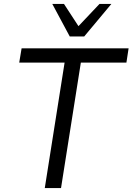

<svg xmlns="http://www.w3.org/2000/svg" viewBox="-20 -949 669 969"><path d="M206 0 306 -633H77L89 -705H629L618 -633H388L288 0ZM332 -765 244 -929H303L376 -817L482 -929H542L405 -765Z"/></svg>

Font: Nunito Sans 10pt SemiCondensed
Style: Italic
Weight: 400
Width: 4
Italic angle: -9°
Designer: Vernon Adams
Foundry: Vernon Adams
Version: Version 3.101;gftools[0.9.27]